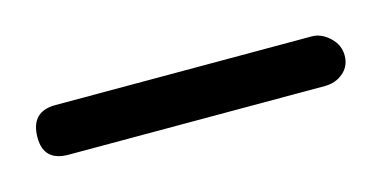

<svg xmlns="http://www.w3.org/2000/svg" viewBox="-26 -741 311 157"><g transform="rotate(-15 130.0 -663.0)"><path d="M0 -662Q0 -684 21 -684H238Q246 -684 253 -677.5Q260 -671 260 -662Q260 -653 253.5 -647.5Q247 -642 238 -642H21Q0 -642 0 -662Z"/></g></svg>

Font: Dosis
Style: Light
Weight: 300
Designer: Edgar Tolentino, Pablo Impallari, Igino Marini
Foundry: Edgar Tolentino, Pablo Impallari, Igino Marini
Version: Version 1.007